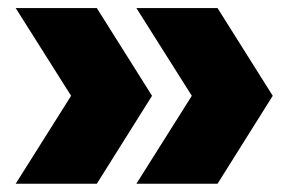

<svg xmlns="http://www.w3.org/2000/svg" viewBox="-20 -523 738 478"><path d="M19 -65.5 157 -284.5 19 -503H221L358.5 -284.5L221 -65.5ZM319.5 -65.5 457.5 -284.5 319.5 -503H521.5L659 -284.5L521.5 -65.5Z"/></svg>

Font: Encode Sans SmExp XBd
Style: Regular
Weight: 800
Width: 6
Designer: Multiple Designers
Foundry: Impallari Type
Version: Version 3.002; ttfautohint (v1.8.3) -l 8 -r 50 -G 200 -x 14 